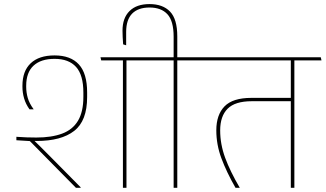

<svg xmlns="http://www.w3.org/2000/svg" viewBox="-20 -900 1560 920"><path d="M586 -615H569V0H586ZM500 -610.5H716L712.5 -625.5H496.5ZM461.5 -625.5 465 -610.5H665.5L662 -625.5ZM366.5 0V-2.5L233 -137.5Q214 -156.5 199.2 -171.5Q184.5 -186.5 170 -200.8Q155.5 -215 138 -232V-235.5L58.5 -244.5V-228L123 -224L344 0ZM397.5 -457Q397.5 -548 358 -591.2Q318.5 -634.5 241.5 -634.5Q167 -634.5 127.2 -597Q87.5 -559.5 87.5 -489V-484.5Q87.5 -456 95.5 -428.5Q103.5 -401 121.5 -376H141.5Q120.5 -404.5 113 -430.8Q105.5 -457 105.5 -484.5V-488.5Q105.5 -553 140.8 -585.5Q176 -618 241.5 -618Q309.5 -618 344.5 -579.2Q379.5 -540.5 379.5 -456V-436Q379.5 -364.5 353.8 -321.5Q328 -278.5 277.8 -259.8Q227.5 -241 154 -241Q129 -241 107.8 -241.8Q86.5 -242.5 58.5 -244.5L87.5 -229Q108 -226.5 122.5 -225.5Q137 -224.5 155.5 -224.5Q273.5 -224.5 335.5 -272.8Q397.5 -321 397.5 -435Z M829.5 0V-615H812V0ZM959 -610.5 956 -625.5H683L686 -610.5ZM696.5 -880.5Q634.5 -880.5 600.8 -847.2Q567 -814 567 -753Q567 -739 567.8 -722.8Q568.5 -706.5 570 -687.5L584.5 -683V-746.5Q584.5 -805.5 613.2 -834.8Q642 -864 696.5 -864Q752.5 -864 782.2 -831.8Q812 -799.5 812 -724V-622H829.5V-725.5Q829.5 -808.5 794.8 -844.5Q760 -880.5 696.5 -880.5Z M1390.5 -615H1373.5V0H1390.5ZM1304.5 -610.5H1520.5L1517 -625.5H1301ZM927.5 -610.5H1472L1468.5 -625.5H924ZM1108.5 0H1129Q1082.5 -79.5 1058.8 -144.2Q1035 -209 1035 -275Q1035 -343.5 1070.8 -379.2Q1106.5 -415 1186.5 -415H1383V-431H1184Q1095.5 -431 1056 -390.5Q1016.5 -350 1016.5 -275.5Q1016.5 -207 1040.8 -141.8Q1065 -76.5 1108.5 0Z"/></svg>

Font: Anek Devanagari Thin
Style: Regular
Weight: 250
Designer: Kailash Malviya (Devanagari) & Yesha Goshar (Latin)
Foundry: Ek Type
Version: Version 1.003